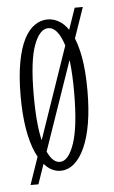

<svg xmlns="http://www.w3.org/2000/svg" viewBox="-48 -594 402 680"><g transform="rotate(-5 153.0 -254.0)"><path d="M33 52 243.5 -560H272.5L61 52ZM144 11Q118 11 96.2 -7.8Q74.5 -26.5 58.5 -62Q42.5 -97.5 34 -148.2Q25.5 -199 25.5 -263.5Q25.5 -334 34.8 -384.2Q44 -434.5 60.2 -466Q76.5 -497.5 98 -512.2Q119.5 -527 144 -527Q168.5 -527 190 -512.2Q211.5 -497.5 228 -466Q244.5 -434.5 253.8 -384.2Q263 -334 263 -263.5Q263 -199 254.5 -148.2Q246 -97.5 230 -62Q214 -26.5 192 -7.8Q170 11 144 11ZM144 -20.5Q174.5 -20.5 195 -80.2Q215.5 -140 215.5 -263.5Q215.5 -385 195 -440.5Q174.5 -496 144 -496Q113 -496 92.5 -440.5Q72 -385 72 -263.5Q72 -140 92.5 -80.2Q113 -20.5 144 -20.5Z"/></g></svg>

Font: Imbue Thin 10pt ExtraLight
Style: Regular
Weight: 250
Version: Version 1.102